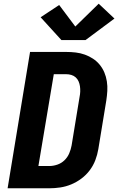

<svg xmlns="http://www.w3.org/2000/svg" viewBox="-20 -1015 640 1035"><path d="M21 0 142 -735H337Q363 -735 388.5 -732Q414 -729 437.5 -720.5Q461 -712 481.5 -698.5Q502 -685 517.5 -666Q533 -647 542.5 -624.5Q552 -602 556 -576.5Q560 -551 558.5 -525Q557 -499 553 -473L510 -211Q505 -181 494 -152Q483 -123 464 -97.5Q445 -72 419 -52.5Q393 -33 364 -21Q335 -9 305 -4.5Q275 0 245 0ZM187 -120H245Q267 -120 289 -127.5Q311 -135 327.5 -151Q344 -167 353 -188Q362 -209 366 -231L409 -493Q412 -507 412.5 -521.5Q413 -536 411 -550Q409 -564 403.5 -576.5Q398 -589 388 -598Q378 -607 364.5 -611Q351 -615 337 -615H270ZM311 -799 199 -922 299 -988 386 -872 512 -995 597 -915 441 -799Z"/></svg>

Font: Iosevka Curly Heavy Extended
Style: Italic
Weight: 900
Width: 7
Italic angle: -9°
Monospace: yes
Designer: Belleve Invis
Foundry: Belleve Invis
Version: Version 11.1.0; ttfautohint (v1.8.3)